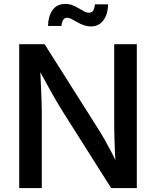

<svg xmlns="http://www.w3.org/2000/svg" viewBox="-20 -951 789 971"><path d="M77.1 0V-727.5H205.6L478 -296.9Q491.2 -276.4 508.1 -246.8Q524.9 -217.3 543.7 -181.4Q562.5 -145.5 580.6 -104L566.9 -99.1Q563.5 -137.7 561.5 -178.2Q559.6 -218.8 558.6 -254.4Q557.6 -290 557.6 -313.5V-727.5H671.9V0H542L298.3 -385.3Q279.8 -415 261 -447Q242.2 -479 219.2 -521Q196.3 -563 164.6 -621.6L182.1 -625.5Q184.6 -571.8 186.8 -525.1Q189 -478.5 190.2 -442.9Q191.4 -407.2 191.4 -386.2V0ZM440.4 -817.4Q420.4 -817.4 402.6 -824Q384.8 -830.6 369.6 -839.4Q354.5 -848.1 341.8 -854.7Q329.1 -861.3 319.3 -861.3Q305.7 -861.3 298.8 -848.9Q292 -836.4 291 -819.8H222.7Q224.1 -870.1 246.3 -900.6Q268.6 -931.2 310.1 -931.2Q330.6 -931.2 347.4 -924.3Q364.3 -917.5 378.4 -908.9Q392.6 -900.4 405.3 -893.6Q418 -886.7 430.2 -886.7Q444.3 -886.7 450.9 -897Q457.5 -907.2 460 -929.2H526.9Q525.4 -877.4 502.2 -847.4Q479 -817.4 440.4 -817.4Z"/></svg>

Font: V-Inter
Style: Medium-500
Weight: 500
Designer: Rasmus Andersson
Foundry: rsms
Version: Version 4.000;git-4146feb